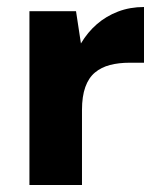

<svg xmlns="http://www.w3.org/2000/svg" viewBox="-20 -528 452 548"><path d="M64 0V-496H197L211 -404Q230 -436 256.5 -459Q283 -482 317 -495Q351 -508 391 -508V-349H350Q319 -349 294 -342.5Q269 -336 251 -321Q233 -306 223.5 -279.5Q214 -253 214 -214V0Z"/></svg>

Font: DM Sans 24pt Black
Style: Regular
Weight: 900
Designer: Colophon Foundry, Jonny Pinhorn
Foundry: Colophon Foundry
Version: Version 4.004;gftools[0.9.30]